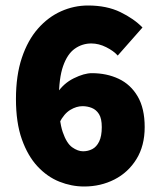

<svg xmlns="http://www.w3.org/2000/svg" viewBox="-20 -666 580 698"><path d="M286 12Q240 12 196 -5.5Q152 -23 116.5 -61Q81 -99 59.5 -159.5Q38 -220 38 -306Q38 -392 59.5 -456Q81 -520 118 -562Q155 -604 202 -625Q249 -646 300 -646Q368 -646 417.5 -622Q467 -598 498 -566L408 -464Q393 -481 366 -494.5Q339 -508 312 -508Q279 -508 252 -489Q225 -470 209.5 -426Q194 -382 194 -306Q194 -227 208 -186Q222 -145 242.5 -130.5Q263 -116 282 -116Q300 -116 315.5 -124Q331 -132 340.5 -151.5Q350 -171 350 -204Q350 -235 340 -251Q330 -267 314 -273.5Q298 -280 280 -280Q258 -280 235.5 -266.5Q213 -253 196 -220L188 -328Q211 -363 248.5 -381.5Q286 -400 314 -400Q368 -400 411.5 -379.5Q455 -359 480.5 -315.5Q506 -272 506 -204Q506 -136 476 -87.5Q446 -39 396 -13.5Q346 12 286 12Z"/></svg>

Font: Source Sans 3 ExtraLight Black
Style: Regular
Weight: 900
Version: Version 3.052;hotconv 1.1.0;makeotfexe 2.6.0